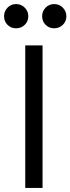

<svg xmlns="http://www.w3.org/2000/svg" viewBox="-46 -923 346 943"><path d="M78 0V-700H163V0ZM220 -784Q195 -784 178 -801Q161 -818 161 -843Q161 -868 178 -885.5Q195 -903 220 -903Q245 -903 262.5 -885.5Q280 -868 280 -843Q280 -818 262.5 -801Q245 -784 220 -784ZM33 -784Q8 -784 -9 -801Q-26 -818 -26 -843Q-26 -868 -9 -885.5Q8 -903 33 -903Q58 -903 75.5 -885.5Q93 -868 93 -843Q93 -818 75.5 -801Q58 -784 33 -784Z"/></svg>

Font: Fustat Medium
Style: Regular
Weight: 500
Designer: Mohamed Gaber, Khaled Hosny, Laura Garcia Mut
Foundry: Kief Type Foundry, Alif Type Foundry, Hard Type Foundry
Version: Version 1.007